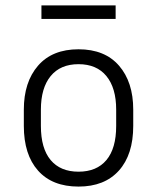

<svg xmlns="http://www.w3.org/2000/svg" viewBox="-20 -679 580 709"><path d="M472 -274V-214Q472 -108 419 -49Q366 10 270 10Q173 10 120.5 -49Q68 -108 68 -214V-274Q68 -376 120.5 -436.5Q173 -497 270 -497Q367 -497 419.5 -436.5Q472 -376 472 -274ZM409 -274Q409 -354 373 -398Q337 -442 270 -442Q203 -442 167 -398Q131 -354 131 -274V-214Q131 -131 167 -88Q203 -45 270 -45Q337 -45 373 -88Q409 -131 409 -214ZM407 -659V-609H133V-659Z"/></svg>

Font: Inria Sans Light
Style: Regular
Weight: 300
Designer: Black Foundry Team
Foundry: Black Foundry
Version: Version 1.2; ttfautohint (v1.8.3)